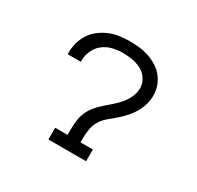

<svg xmlns="http://www.w3.org/2000/svg" viewBox="-122 -679 843 821"><g transform="rotate(30 300.0 -269.0)"><path d="M207 0V-58H268V-80Q268 -102 270.5 -125Q273 -148 281.5 -169Q290 -190 305 -208Q320 -226 337 -241Q354 -256 371.5 -271Q389 -286 403.5 -303.5Q418 -321 427.5 -342Q437 -363 437 -386Q437 -409 424 -429.5Q411 -450 390 -461Q369 -472 346 -476Q323 -480 299 -480Q273 -480 248 -474Q223 -468 202.5 -452Q182 -436 171.5 -412Q161 -388 161 -363Q161 -361 161 -359.5Q161 -358 161 -357H96Q96 -359 96 -361Q96 -363 96 -366Q96 -391 103 -415.5Q110 -440 123.5 -460.5Q137 -481 157.5 -496.5Q178 -512 201 -521.5Q224 -531 249 -534.5Q274 -538 299 -538Q323 -538 346.5 -535.5Q370 -533 392.5 -525.5Q415 -518 435.5 -505.5Q456 -493 471 -474.5Q486 -456 494 -433.5Q502 -411 502 -387Q502 -364 495.5 -342Q489 -320 477.5 -300Q466 -280 450.5 -263Q435 -246 418 -231Q401 -216 383 -201.5Q365 -187 352.5 -167.5Q340 -148 336 -125Q332 -102 332 -80V-58H393V0Z"/></g></svg>

Font: Iosevka Slab Light Extended
Style: Regular
Weight: 300
Width: 7
Monospace: yes
Designer: Belleve Invis
Foundry: Belleve Invis
Version: Version 11.1.0; ttfautohint (v1.8.3)